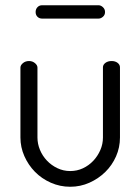

<svg xmlns="http://www.w3.org/2000/svg" viewBox="-20 -706 536 733"><path d="M248 7Q209 7 174 -8.5Q139 -24 113.5 -50Q88 -76 73 -110Q58 -144 58 -181V-448Q58 -457 67.5 -465Q77 -473 91 -473Q104 -473 113.5 -465Q123 -457 123 -448V-181Q123 -157 132.5 -134Q142 -111 159 -93Q176 -75 199 -64Q222 -53 248 -53Q274 -53 296.5 -63.5Q319 -74 336 -92Q353 -110 363 -133Q373 -156 373 -181V-449Q373 -459 382.5 -466Q392 -473 406 -473Q420 -473 429 -466Q438 -459 438 -449V-181Q438 -143 423 -109Q408 -75 382 -49.5Q356 -24 321.5 -8.5Q287 7 248 7ZM116 -660Q116 -671 123 -678.5Q130 -686 141 -686H356Q365 -686 373 -678.5Q381 -671 381 -660Q381 -649 373 -642Q365 -635 356 -635H141Q130 -635 123 -642Q116 -649 116 -660Z"/></svg>

Font: AkaAcidDosis
Style: Regular
Weight: 400
Designer: Edgar Tolentino, Pablo Impallari, Igino Marini, Aka-Acid
Foundry: Edgar Tolentino, Pablo Impallari, Igino Marini, Cyberella
Version: Version 1.007